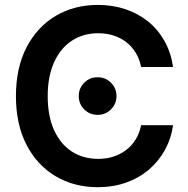

<svg xmlns="http://www.w3.org/2000/svg" viewBox="-20 -758 773 788"><path d="M381.3 10.3Q284.2 10.3 208.3 -34.7Q132.3 -79.6 88.9 -163.6Q45.4 -247.6 45.4 -363.3Q45.4 -480 89.1 -564Q132.8 -647.9 208.7 -692.9Q284.7 -737.8 381.3 -737.8Q441.9 -737.8 494.1 -720.5Q546.4 -703.1 587.4 -670.2Q628.4 -637.2 655 -589.8Q681.6 -542.5 690.4 -482.9H559.1Q552.7 -516.1 536.9 -541.7Q521 -567.4 498 -585.2Q475.1 -603 445.8 -612.3Q416.5 -621.6 383.3 -621.6Q321.3 -621.6 274.7 -590.8Q228 -560.1 201.9 -502.2Q175.8 -444.3 175.8 -363.3Q175.8 -281.7 201.9 -224.1Q228 -166.5 274.7 -136.2Q321.3 -106 382.8 -106Q416.5 -106 445.3 -115.2Q474.1 -124.5 497.6 -142.3Q521 -160.2 536.9 -185.8Q552.7 -211.4 559.1 -244.1H690.4Q682.6 -189.5 657.2 -143.1Q631.8 -96.7 591.6 -62.3Q551.3 -27.8 498 -8.8Q444.8 10.3 381.3 10.3ZM380.4 -286.6Q348.1 -286.6 325.7 -309.1Q303.2 -331.5 303.2 -363.8Q303.2 -396 325.7 -418.5Q348.1 -440.9 380.4 -440.9Q413.1 -440.9 435.5 -418.5Q458 -396 458 -363.8Q458 -331.5 435.5 -309.1Q413.1 -286.6 380.4 -286.6Z"/></svg>

Font: Inter 20pt SemiBold
Style: Regular
Weight: 600
Version: Version 4.001;git-66647c0bb